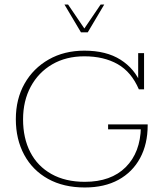

<svg xmlns="http://www.w3.org/2000/svg" viewBox="-20 -818 733 849"><path d="M355 11Q261 11 192.5 -27Q124 -65 87 -133.5Q50 -202 50 -291Q50 -380 88.5 -448Q127 -516 195.5 -555Q264 -594 353 -594Q450 -594 513 -554Q576 -514 604 -445H591V-583H617V-423H594Q561 -500 500 -534.5Q439 -569 353 -569Q272 -569 211 -533.5Q150 -498 116 -435Q82 -372 82 -290Q82 -207 114 -145Q146 -83 207.5 -48.5Q269 -14 355 -14Q471 -14 536 -79Q601 -144 603 -256L611 -246H458V-268H633V-264Q633 -181 599.5 -119Q566 -57 504 -23Q442 11 355 11ZM338 -675 265 -798H281L353 -692L425 -798H441L368 -675Z"/></svg>

Font: Rokkitt Thin
Style: Regular
Weight: 250
Version: Version 3.103